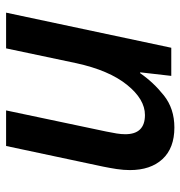

<svg xmlns="http://www.w3.org/2000/svg" viewBox="-1 -591 592 630"><g transform="rotate(90 295.0 -276.0)"><path d="M21.5 0 136.7 -542H229L217.3 -439.9H220.2Q249.5 -482.9 293 -517.6Q336.4 -552.2 398.4 -552.2Q465.8 -552.2 502 -513.2Q538.1 -474.1 538.1 -406.2Q538.1 -385.7 534.7 -363Q531.2 -340.3 526.9 -319.3L459 0H342.3L411.6 -328.6Q415.5 -347.7 418 -362.8Q420.4 -377.9 420.4 -391.1Q420.4 -455.6 357.4 -455.6Q305.7 -455.6 258.3 -396.7Q210.9 -337.9 187.5 -231L138.7 0Z"/></g></svg>

Font: Open Sans SemiBold
Style: Italic
Weight: 600
Italic angle: -12°
Designer: Monotype Design Team
Foundry: Monotype Imaging Inc.
Version: Version 3.003; ttfautohint (v1.8.4)